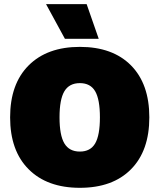

<svg xmlns="http://www.w3.org/2000/svg" viewBox="-20 -896 769 926"><path d="M397.9 -876 456.1 -709H293L202.1 -876ZM365.2 -669.9Q523.4 -669.9 611.8 -580.6Q700.2 -491.2 700.2 -330.1Q700.2 -168.9 611.8 -79.6Q523.4 9.8 365.2 9.8Q207.5 9.8 118.2 -79.6Q28.8 -168.9 28.8 -330.1Q28.8 -491.2 118.2 -580.6Q207.5 -669.9 365.2 -669.9ZM365.2 -495.1Q314 -495.1 290.5 -455.8Q267.1 -416.5 267.1 -330.1Q267.1 -243.7 290.5 -204.3Q314 -165 365.2 -165Q416 -165 439 -204.3Q461.9 -243.7 461.9 -330.1Q461.9 -416.5 439 -455.8Q416 -495.1 365.2 -495.1Z"/></svg>

Font: Work Sans Black
Style: Regular
Weight: 900
Designer: Wei Huang
Foundry: Wei Huang
Version: Version 2.012